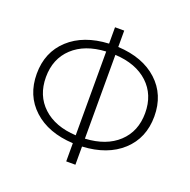

<svg xmlns="http://www.w3.org/2000/svg" viewBox="-129 -856 974 982"><g transform="rotate(20 358.0 -365.0)"><path d="M383 -142Q497 -148 562.5 -209Q628 -270 628 -370Q628 -470 562.5 -531Q497 -592 383 -598ZM383 -641Q519 -634 598.5 -561Q678 -488 678 -370Q678 -252 598.5 -179Q519 -106 383 -99V0H333V-99Q197 -106 117.5 -179Q38 -252 38 -370Q38 -488 117.5 -561Q197 -634 333 -641V-730H383ZM333 -598Q219 -592 153.5 -531Q88 -470 88 -370Q88 -270 153.5 -209Q219 -148 333 -142Z"/></g></svg>

Font: M PLUS 1p Light
Style: Regular
Weight: 300
Version: Version 1.061